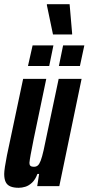

<svg xmlns="http://www.w3.org/2000/svg" viewBox="-20 -885 421 913"><path d="M69 8Q45 8 29.5 1.5Q14 -5 7 -19.5Q0 -34 0 -58Q0 -69 3.5 -92.5Q7 -116 13 -146L90 -510H200L140 -223Q130 -173 125.5 -148Q121 -123 120 -111Q120 -103 122.5 -99Q125 -95 130 -93.5Q135 -92 142 -92Q152 -92 159.5 -98Q167 -104 173.5 -121Q180 -138 187.5 -171Q195 -204 206 -259L259 -510H368L262 0H157L166 -58H158Q148 -31 132.5 -16.5Q117 -2 100.5 3Q84 8 69 8ZM260 -571 280 -669H381L360 -571ZM113 -571 135 -669H234L214 -571ZM232 -721 203 -860V-865H311L323 -726V-721Z"/></svg>

Font: Saira UltraCondensed ExtraBold
Style: Italic
Weight: 800
Width: 1
Italic angle: -12°
Designer: Hector Gatti with collaboration of the Omnibus-Type team
Foundry: Omnibus-Type
Version: Version 1.101